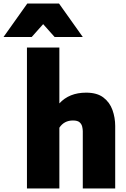

<svg xmlns="http://www.w3.org/2000/svg" viewBox="-103 -1070 718 1090"><path d="M551 0H367V-325Q367 -337 363.5 -351.5Q360 -366 348.5 -376Q337 -386 311 -386Q261 -386 234 -345V0H50V-800H234V-483Q290 -544 386 -544Q448 -544 484 -516.5Q520 -489 535.5 -445.5Q551 -402 551 -355ZM367 -860H207L142 -933L77 -860H-83L52 -1050H232Z"/></svg>

Font: Tanohe Sans ExtraBold
Style: Regular
Weight: 800
Designer: Village Type and Design LLC & Cristiano Sobral
Foundry: Cooper Hewitt Smithsonian Design Museum
Version: Version 1.00;September 29, 2021;FontCreator 13.0.0.2655 64-b